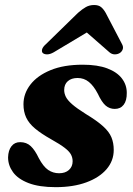

<svg xmlns="http://www.w3.org/2000/svg" viewBox="-20 -740 537 773"><path d="M217.9 -42.5Q243 -42.5 257.7 -55.9Q272.4 -69.3 272.4 -90.6Q272.4 -105.3 265.7 -117.9Q259.1 -130.4 240.6 -144.7Q222.2 -159 186 -179.2Q145.2 -202.2 120.8 -222.8Q96.3 -243.4 85.4 -266.8Q74.5 -290.2 74.5 -320.2Q74.5 -363.3 102.4 -399.4Q130.3 -435.6 183.4 -457.5Q236.5 -479.5 313.1 -479.5Q372.9 -479.5 412 -464.6Q451.2 -449.8 470.8 -424.1Q490.4 -398.5 490.4 -366.1Q490.8 -334.8 477.9 -318.2Q465.1 -301.5 442.2 -301.5Q421 -301.5 405.3 -315Q389.7 -328.4 373.4 -363.3Q357.2 -394.4 337.7 -410.2Q318.3 -426 292.3 -426Q267.5 -426 252.9 -413.1Q238.4 -400.2 238.4 -377.5Q238.4 -363.7 245.2 -350Q252 -336.4 270.7 -320Q289.5 -303.6 325.1 -281.3Q370.1 -254.1 394.6 -232Q419.2 -209.9 428.5 -187.4Q437.9 -165 437.9 -136.3Q437.9 -92.5 408.9 -58.7Q379.9 -25 327.5 -5.8Q275.1 13.5 204.2 13.5Q137.2 13.5 94.7 -3Q52.3 -19.4 32.4 -46.8Q12.5 -74.2 12.5 -106.5Q13.3 -134.7 26.1 -151.2Q38.8 -167.7 61.1 -167.7Q86.8 -167.7 103.8 -151.7Q120.8 -135.8 136.1 -103.5Q154.4 -69.2 174 -55.8Q193.7 -42.5 217.9 -42.5ZM376.6 -637.4H297.2L420.6 -529.5Q430.4 -521.1 442.1 -521.1Q453.9 -521.1 462.9 -527Q471 -532.5 474.2 -541.9Q477.4 -551.3 471 -562.8L405.5 -688.2Q396.9 -703.4 386.8 -711.6Q376.7 -719.8 358.8 -719.8Q340.5 -719.8 325.8 -711.6Q311.2 -703.4 293.9 -688.2L165.4 -562.8Q152.3 -551.3 149.7 -541.9Q147.1 -532.5 151.8 -527Q157.9 -521.1 169.7 -521.1Q181.5 -521.1 196.3 -529.5Z"/></svg>

Font: Fraunces
Style: Italic
Weight: 900
Italic angle: -16°
Version: Version 1.000;[0bf87f6ff]